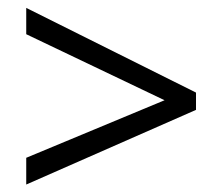

<svg xmlns="http://www.w3.org/2000/svg" viewBox="-20 -585 573 494"><path d="M47.5 -110.2V-179L403.4 -327.1L47.5 -497V-564.7L484.3 -346.8V-302.3Z"/></svg>

Font: KhulaRegular
Style: Regular
Weight: 400
Designer: Erin McLaughlin, Steve Matteson
Version: Version 1.001;PS 1.0;hotconv 1.0.72;makeotf.lib2.5.5900; ttf